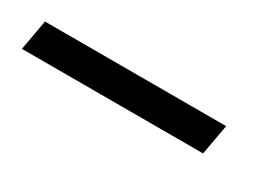

<svg xmlns="http://www.w3.org/2000/svg" viewBox="-10 -420 522 363"><g transform="rotate(30 251.0 -239.0)"><path d="M16.5 -206 28.5 -272.5H424L412 -206Z"/></g></svg>

Font: Anybody ExtraExpanded Regular
Style: Italic
Weight: 400
Width: 8
Italic angle: -10°
Designer: Tyler Finck
Foundry: Etcetera Type Company
Version: Version 1.010; ttfautohint (v1.8.3) -l 8 -r 50 -G 200 -x 14 